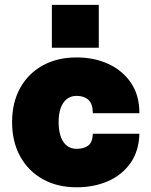

<svg xmlns="http://www.w3.org/2000/svg" viewBox="-20 -757 624 794"><path d="M194.5 -737H388.5V-559.5H194.5ZM30 -252Q30 -332.5 63.2 -392.8Q96.5 -453 156.5 -486.2Q216.5 -519.5 297 -519.5Q369.5 -519.5 428.2 -492.5Q487 -465.5 521.8 -414.2Q556.5 -363 556.5 -289H364Q363.5 -328.5 345.2 -344.5Q327 -360.5 297 -360.5Q262 -360.5 242.2 -332.2Q222.5 -304 222.5 -252Q222.5 -199 242.2 -170.2Q262 -141.5 297 -141.5Q326.5 -141.5 344.5 -154.8Q362.5 -168 364 -204H556.5Q554.5 -132.5 519.8 -83Q485 -33.5 427 -8Q369 17.5 297 17.5Q217 17.5 157 -16Q97 -49.5 63.5 -110.2Q30 -171 30 -252Z"/></svg>

Font: Overused Grotesk Black
Style: Regular
Weight: 900
Version: Version 0.004